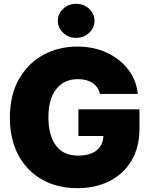

<svg xmlns="http://www.w3.org/2000/svg" viewBox="-20 -983 789 1013"><path d="M388.7 9.8Q282.7 9.8 202.4 -35.4Q122.1 -80.6 77.1 -164.1Q32.2 -247.6 32.2 -362.3Q32.2 -482.4 80.3 -566.2Q128.4 -649.9 209 -693.6Q289.6 -737.3 387.7 -737.3Q473.6 -737.3 543 -705.3Q612.3 -673.3 656 -616.9Q699.7 -560.5 707 -487.3H507.8Q498.5 -524.9 468.3 -545.2Q438 -565.4 391.6 -565.4Q317.4 -565.4 276.4 -512.7Q235.4 -460 235.4 -365.2Q235.4 -269.5 274.7 -215.8Q314 -162.1 390.6 -162.1Q456.5 -162.1 490.2 -189.9Q523.9 -217.8 525.4 -265.6H393.6V-406.2H715.8V-305.7Q715.8 -206.1 673.8 -135.5Q631.8 -64.9 557.9 -27.6Q483.9 9.8 388.7 9.8ZM381.8 -783.2Q341.8 -783.2 313.5 -809.6Q285.2 -835.9 285.2 -873Q285.2 -910.6 313.5 -936.8Q341.8 -962.9 381.8 -962.9Q421.9 -962.9 450.2 -936.8Q478.5 -910.6 478.5 -873Q478.5 -835.9 450.2 -809.6Q421.9 -783.2 381.8 -783.2Z"/></svg>

Font: Inter Tight Black
Style: Regular
Weight: 900
Designer: Rasmus Andersson
Foundry: rsms
Version: Version 3.004; ttfautohint (v1.8.4.7-5d5b)